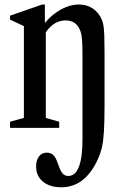

<svg xmlns="http://www.w3.org/2000/svg" viewBox="-20 -554 534 832"><path d="M23.5 0V-26.5L83.5 -43V-441L23.5 -469V-486L163 -534.5H174.5V-454.5Q205.5 -492 244.5 -513.2Q283.5 -534.5 322.5 -534.5Q357 -534.5 383 -516.5Q409 -498.5 422 -467Q426.5 -455.5 428.8 -440.2Q431 -425 432 -398.5Q433 -372 433 -326V-100Q433 -28.5 430.5 14Q428 56.5 421.8 83.5Q415.5 110.5 404 136Q349 257.5 245.5 257.5Q195.5 257.5 166 233Q136.5 208.5 136.5 167.5Q136.5 140 149 123.8Q161.5 107.5 183 107.5Q200.5 107.5 211.5 118.5Q222.5 129.5 230.5 154Q241 185 250.5 196.8Q260 208.5 276 208.5Q337.5 208.5 337.5 47V-304Q337.5 -353 335.8 -378Q334 -403 329 -418Q312.5 -465.5 264 -465.5Q213.5 -465.5 178.5 -414V-43L236.5 -26.5V0Z"/></svg>

Font: Libre Caslon Condensed Medium
Style: Regular
Weight: 500
Designer: Pablo Impallari, Rodrigo Fuenzalida, Katja Schimmel, Ertekin Erdin
Foundry: Pablo Impallari, Rodrigo Fuenzalida
Version: Version 2.000; ttfautohint (v1.8.4.7-5d5b);gftools[0.9.33]